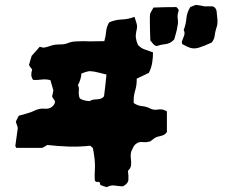

<svg xmlns="http://www.w3.org/2000/svg" viewBox="-20 -765 954 788"><path d="M869 -719Q871 -701 872.5 -683Q874 -665 867 -647Q863 -634 861 -618Q859 -602 848 -590Q815 -575 796.5 -569.5Q778 -564 763.5 -568Q749 -572 728 -584Q727 -587 726.5 -590Q726 -593 727 -596Q731 -607 735.5 -618.5Q740 -630 734 -642Q743 -665 745 -689.5Q747 -714 761 -736Q766 -738 772 -740.5Q778 -743 784 -745Q793 -744 801.5 -742.5Q810 -741 819 -739H853Q861 -736 864.5 -730.5Q868 -725 869 -719ZM713 -720Q707 -704 709.5 -687.5Q712 -671 708 -656Q706 -641 702 -628Q698 -615 695 -603Q679 -586 659.5 -584Q640 -582 623 -576Q614 -578 608.5 -585Q603 -592 597 -599Q596 -622 595.5 -646Q595 -670 595 -693Q595 -707 597.5 -712Q600 -717 610 -734Q633 -735 657 -735.5Q681 -736 704 -736Q707 -732 709 -730.5Q711 -729 711 -728Q712 -727 713 -724.5Q714 -722 713 -720ZM665 -223Q658 -213 648 -209.5Q638 -206 627 -204Q617 -201 610 -195Q603 -189 597 -185Q581 -180 565.5 -182Q550 -184 537 -174Q530 -168 526 -159Q522 -150 519 -144Q515 -130 517 -115.5Q519 -101 518 -88Q517 -75 505 -64Q508 -45 507 -28Q506 -11 484 0Q468 -1 451 -3.5Q434 -6 419 3Q411 1 404.5 -1Q398 -3 392 -6Q390 -12 390 -15Q386 -20 381.5 -18.5Q377 -17 373 -20Q369 -22 369 -26Q368 -44 369 -61Q371 -86 368.5 -110Q366 -134 361 -158Q359 -160 356 -162Q353 -164 350 -167Q306 -162 262 -163.5Q218 -165 174 -170Q169 -167 163.5 -163.5Q158 -160 153 -158H47Q43 -164 43 -167L53 -239Q52 -246 49.5 -252Q47 -258 45 -265Q47 -271 50.5 -277Q54 -283 57 -290Q74 -295 91 -299.5Q108 -304 124 -312Q133 -316 142.5 -318Q152 -320 162 -319Q193 -316 205 -342Q207 -351 201.5 -356.5Q196 -362 194 -370Q195 -375 196.5 -381Q198 -387 199 -394Q193 -414 187 -436Q168 -441 150.5 -438.5Q133 -436 116 -437Q109 -447 108.5 -457Q108 -467 112 -480Q106 -486 99 -498Q101 -506 104 -516Q107 -526 110 -536Q118 -544 126 -553.5Q134 -563 143 -573Q148 -572 153 -570.5Q158 -569 163 -570Q174 -572 186 -576.5Q198 -581 210 -582Q221 -583 233.5 -583Q246 -583 258 -588Q273 -594 289.5 -595Q306 -596 322 -596Q343 -595 364.5 -595.5Q386 -596 408 -596Q414 -615 415.5 -635Q417 -655 428 -673Q452 -684 479.5 -685Q507 -686 532 -696Q538 -678 540.5 -669Q543 -660 542.5 -653.5Q542 -647 539 -634Q536 -620 538 -607.5Q540 -595 546 -581Q557 -568 574 -562Q591 -556 608 -550Q608 -528 604.5 -507Q601 -486 591 -466Q578 -460 566 -454Q554 -448 541 -442Q542 -417 534.5 -392.5Q527 -368 529 -342Q545 -331 562.5 -329.5Q580 -328 596 -320Q611 -312 629 -315.5Q647 -319 665 -308ZM417 -459Q383 -468 367 -471Q351 -474 341 -472Q331 -470 314 -463Q313 -440 300 -416Q305 -405 303.5 -392.5Q302 -380 305 -368Q305 -366 309 -360Q325 -351 348 -350Q357 -356 368 -356.5Q379 -357 389.5 -359Q400 -361 407 -370Q410 -394 412.5 -416Q415 -438 417 -459Z"/></svg>

Font: Daruma Drop One
Style: Regular
Weight: 400
Designer: Maniackers Design
Version: Version 1.000